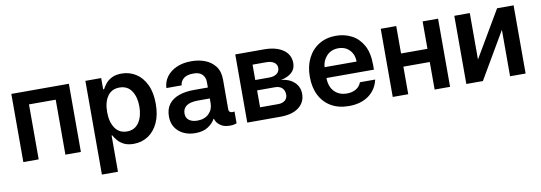

<svg xmlns="http://www.w3.org/2000/svg" viewBox="-57 -931 4266 1513"><g transform="rotate(-10 2075.5 -174.5)"><path d="M66.1 0V-545.5H526.6V0H402.7V-440H188.9V0Z M658.7 204.5V-545.5H785.2V-455.3H792.6Q802.6 -475.1 820.5 -497.7Q838.4 -520.2 869.5 -536.4Q900.6 -552.6 948.5 -552.6Q1011.7 -552.6 1062.7 -520.2Q1113.6 -487.9 1143.6 -425.4Q1173.7 -362.9 1173.7 -272Q1173.7 -182.2 1144.2 -119.3Q1114.7 -56.5 1063.9 -23.4Q1013.1 9.6 948.9 9.6Q902 9.6 871.1 -6Q840.2 -21.7 821.6 -43.9Q802.9 -66.1 792.6 -85.9H787.3V204.5ZM784.8 -272.7Q784.8 -193.5 818.2 -144.7Q851.6 -95.9 913 -95.9Q976.6 -95.9 1009.6 -146Q1042.6 -196 1042.6 -272.7Q1042.6 -349.1 1009.9 -398.1Q977.3 -447.1 913 -447.1Q850.9 -447.1 817.8 -399.7Q784.8 -352.3 784.8 -272.7Z M1440.7 10.7Q1388.8 10.7 1347.5 -9.2Q1306.1 -29.1 1282.1 -65.9Q1258.2 -102.6 1258.2 -153.4Q1258.2 -214.1 1287.6 -252.3Q1317.1 -290.5 1369.5 -308.6Q1421.9 -326.7 1490.4 -326.3H1600.1V-370.7Q1600.1 -408.7 1576.2 -432Q1552.2 -455.3 1507.1 -454.5Q1454.9 -455.3 1428.1 -432.9Q1401.3 -410.5 1399.9 -378.9L1277.7 -378.6Q1279.5 -428.6 1308.4 -468Q1337.4 -507.5 1388.5 -530.4Q1439.6 -553.3 1507.1 -552.9Q1565 -553.3 1615.6 -534.1Q1666.2 -514.9 1697.6 -473.5Q1729 -432.2 1728.7 -365.4L1728.3 -130.7Q1728.3 -110.1 1742.5 -104.8Q1756.7 -99.4 1772 -103.3H1774.1V-9.2Q1771.7 -9.2 1758.7 -4.6Q1745.7 0 1720.5 0Q1677.9 0 1652.7 -15.4Q1627.5 -30.9 1616.3 -48.8Q1605.1 -66.8 1605.1 -74.6V-75.3H1600.9Q1583.8 -41.9 1544.4 -15.6Q1505 10.7 1440.7 10.7ZM1473.7 -83.5Q1532 -83.5 1566.1 -116.8Q1600.1 -150.2 1600.1 -200.3V-238.6H1507.1Q1442.1 -238.6 1412.6 -216.6Q1383.2 -194.6 1383.2 -155.9Q1383.2 -120.4 1408.4 -101.9Q1433.6 -83.5 1473.7 -83.5Z M1858 0V-545.5H2087Q2183.6 -545.5 2240.1 -506.6Q2296.5 -467.7 2296.5 -398.8Q2296.5 -352.6 2264.7 -324Q2233 -295.5 2178.3 -285.2Q2242.5 -279.5 2282.8 -242.4Q2323.2 -205.3 2323.2 -148.1Q2323.2 -80.6 2270.6 -40.3Q2218 0 2122.2 0ZM1978.3 -101.2H2122.2Q2157.7 -101.2 2177.9 -118.1Q2198.2 -134.9 2198.2 -164.1Q2198.2 -197.8 2177.9 -217.2Q2157.7 -236.5 2122.2 -236.5H1978.3ZM1978.3 -319.6H2089.5Q2128.6 -319.6 2150.9 -336.5Q2173.3 -353.3 2173.3 -382.5Q2173.3 -410.5 2150.2 -426.5Q2127.1 -442.5 2087 -442.5H1978.3Z M2670.8 10.7Q2588.8 10.7 2529.3 -23.8Q2469.8 -58.2 2437.9 -121.1Q2405.9 -183.9 2405.9 -269.5Q2405.9 -353.7 2437.9 -417.4Q2469.8 -481.2 2527.9 -516.9Q2585.9 -552.6 2664.1 -552.6Q2731.2 -552.6 2788 -523.6Q2844.8 -494.7 2879.1 -433.8Q2913.4 -372.9 2913.4 -277V-237.6H2533.4Q2534.4 -167.6 2572.3 -128.6Q2610.1 -89.5 2672.6 -89.5Q2714.1 -89.5 2744.3 -107.1Q2774.5 -124.6 2787.6 -159.1H2909.4Q2892 -79.9 2829.2 -34.6Q2766.3 10.7 2670.8 10.7ZM2533.7 -324.2H2790.1Q2789.8 -380 2755.5 -416.2Q2721.2 -452.4 2665.8 -452.4Q2608.3 -452.4 2572.4 -414.4Q2536.6 -376.4 2533.7 -324.2Z M3146 -545.5V-326H3357.2V-545.5H3480.8V0H3357.2V-220.5H3146V0H3022V-545.5Z M3734.7 -174 3953.1 -545.5H4085.2V0H3960.9V-371.8L3743.3 0H3610.8V-545.5H3734.7Z"/></g></svg>

Font: Inter Zeller Semi Bold
Style: Regular
Weight: 600
Designer: Rasmus Andersson; Joe Bland
Foundry: zeller
Version: Version 3.015;git-dec3a8cb1